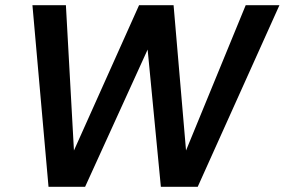

<svg xmlns="http://www.w3.org/2000/svg" viewBox="-20 -720 1097 740"><path d="M167 0 105 -700H234L265 -140L516 -700H649L697 -140L927 -700H1057L742 0H600L549 -529L308 0Z"/></svg>

Font: DM Sans 17pt SemiBold
Style: Italic
Weight: 600
Italic angle: -10°
Version: Version 4.004;gftools[0.9.30]